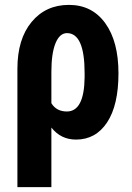

<svg xmlns="http://www.w3.org/2000/svg" viewBox="-20 -558 537 781"><path d="M324.2 -260.7Q324.2 -423.3 252.4 -423.3Q222.7 -423.3 205.8 -382.1Q189 -340.8 189 -266.1V-138.2Q209.5 -104.5 252 -104.5Q322.8 -104.5 324.2 -244.1ZM289.1 9.8Q227.5 9.8 189 -39.1V203.1H50.8V-278.3Q50.8 -398.9 108.4 -468.5Q166 -538.1 260.3 -538.1Q354.5 -538.1 408.2 -463.6Q461.9 -389.2 461.9 -259.8Q461.9 -130.4 415.8 -60.3Q369.6 9.8 289.1 9.8Z"/></svg>

Font: RobotoCondensed-Bold
Style: Bold
Weight: 700
Designer: Google
Version: Version 2.001240; 2014